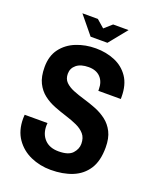

<svg xmlns="http://www.w3.org/2000/svg" viewBox="-157 -946 861 1051"><g transform="rotate(20 273.5 -420.5)"><path d="M267 12Q204 12 150 -12Q96 -36 63 -83.5Q30 -131 30 -201Q30 -207 30.5 -213Q31 -219 31 -223H164Q164 -222 163.5 -216.5Q163 -211 163 -207Q163 -158 192 -128Q221 -98 273 -98Q331 -98 354 -123.5Q377 -149 377 -179Q377 -214 359 -235Q341 -256 311.5 -269.5Q282 -283 246.5 -294Q211 -305 175 -319Q139 -333 109.5 -355.5Q80 -378 62 -414Q44 -450 44 -506Q44 -571 76 -613.5Q108 -656 160.5 -677Q213 -698 274 -698Q334 -698 384.5 -677Q435 -656 465.5 -611.5Q496 -567 496 -496V-484H365V-493Q365 -537 340.5 -562.5Q316 -588 272 -588Q226 -588 201 -567.5Q176 -547 176 -515Q176 -485 194 -467Q212 -449 241.5 -437Q271 -425 307 -414.5Q343 -404 378.5 -390Q414 -376 443.5 -353.5Q473 -331 491 -295.5Q509 -260 509 -206Q509 -127 478 -79.5Q447 -32 392.5 -10Q338 12 267 12ZM224 -748 138 -853H228L273 -814L317 -853H407L322 -748Z"/></g></svg>

Font: Archivo Narrow
Style: Bold
Weight: 700
Designer: Hector Gatti
Foundry: Omnibus-Type
Version: Version 3.002